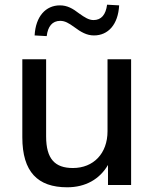

<svg xmlns="http://www.w3.org/2000/svg" viewBox="-20 -793 661 823"><path d="M268.1 9.8C346.7 9.8 407.2 -24.9 442.9 -85.9V0H542V-539.1H440.9V-230.5C440.9 -135.3 380.9 -72.8 292.5 -72.8C215.8 -72.8 177.7 -111.3 177.7 -208.5V-539.1H75.7V-204.6C75.7 -56.2 141.6 9.8 268.1 9.8ZM180.2 -638.2C185.1 -679.7 204.1 -703.6 238.3 -703.6C258.3 -703.6 274.9 -693.8 297.9 -677.2C327.1 -655.3 352.1 -641.1 382.8 -641.1C443.8 -641.1 486.3 -688 490.7 -770L439 -772.9C433.6 -730.5 414.6 -707 380.9 -707C360.8 -707 343.3 -718.3 319.8 -734.9C291.5 -756.8 268.1 -770 236.8 -770C176.3 -770 132.8 -723.1 128.4 -641.1Z"/></svg>

Font: Winston
Style: Regular
Weight: 400
Designer: Vernon Adams, Kim Jin-seong, David Berlow, Cristiano Sobral
Foundry: The Winston Project Authors
Version: Version 3.004